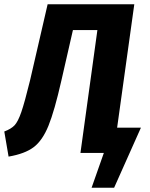

<svg xmlns="http://www.w3.org/2000/svg" viewBox="-43 -713 697 895"><path d="M614 -118 489 162H384L441 0H332L411 -573H297L243 -337Q211 -196 183 -127Q155 -58 114 -27Q73 4 -3 17L-23 -100Q9 -112 25 -129Q41 -146 56.5 -191Q72 -236 97 -338L179 -693H583L503 -118Z"/></svg>

Font: Fira Sans Condensed
Style: Bold Italic
Weight: 700
Width: 3
Italic angle: -8°
Designer: Carrois Corporate & Edenspiekermann AG
Foundry: Carrois Corporate GbR & Edenspiekermann AG
Version: Version 4.203